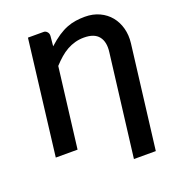

<svg xmlns="http://www.w3.org/2000/svg" viewBox="-144 -766 930 1027"><g transform="rotate(-20 321.0 -252.5)"><path d="M441.9 150.4 513.7 -432.1Q521 -488.3 496.1 -520Q471.2 -551.8 412.1 -551.8Q385.3 -551.8 361.3 -545.2Q337.4 -538.6 315.4 -526.4Q293.5 -514.2 272.9 -496.3Q252.4 -478.5 231.9 -456.1L175.8 0H51.8L131.3 -653.8H221.2Q231.4 -653.8 240 -644.5Q248.5 -635.3 247.6 -621.1L242.2 -564Q273.4 -592.3 300.3 -610.1Q327.1 -627.9 352.5 -637.7Q377.9 -647.5 402.8 -651.1Q427.7 -654.8 455.1 -654.8Q501 -654.8 537.6 -637.7Q574.2 -620.6 598.4 -591.1Q622.6 -561.5 633.3 -522Q644 -482.4 638.7 -437.5L566.4 150.4Z"/></g></svg>

Font: Carlito
Style: Bold Italic
Weight: 700
Italic angle: -7°
Designer: Lukasz Dziedzic
Foundry: tyPoland Lukasz Dziedzic
Version: Version 1.104